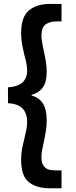

<svg xmlns="http://www.w3.org/2000/svg" viewBox="-20 -832 393 998"><path d="M89.8 -2Q89.8 -30.8 94.5 -56.6Q99.1 -82.5 107.4 -114.3Q114.7 -145.5 117.9 -163.1Q121.1 -180.7 121.1 -199.2Q121.1 -242.2 97.9 -267.3Q74.7 -292.5 21.5 -295.9V-377.9Q72.3 -381.3 96.7 -403.3Q121.1 -425.3 121.1 -466.8Q121.1 -495.1 107.4 -543Q98.1 -583.5 94 -606.9Q89.8 -630.4 89.8 -659.2Q89.8 -744.6 130.6 -778.1Q171.4 -811.5 238.3 -811.5H299.8V-720.7H271.5Q237.8 -720.2 216.8 -704.8Q195.8 -689.5 195.3 -647.5Q195.3 -633.3 197.8 -618.2Q200.2 -603 203.1 -588.9Q206.1 -574.7 207 -570.3Q214.4 -537.6 218.5 -511.7Q222.7 -485.8 222.7 -459Q222.7 -406.2 202.9 -377.9Q183.1 -349.6 144.5 -338.9V-335Q183.1 -325.2 202.9 -294.2Q222.7 -263.2 222.7 -206.1Q222.7 -177.7 218.5 -151.1Q214.4 -124.5 207 -90.8Q200.7 -61.5 198 -45.9Q195.3 -30.3 195.3 -15.6Q195.3 16.1 207.5 31.2Q219.7 46.4 235.1 50Q250.5 53.7 271.5 53.7H299.8V146.5H238.3Q170.4 146.5 130.1 115Q89.8 83.5 89.8 -2Z"/></svg>

Font: Reddit Sans Chocolate
Style: Bold
Weight: 700
Designer: Stephen Hutchings
Foundry: Reddit
Version: Version 1.011